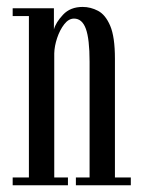

<svg xmlns="http://www.w3.org/2000/svg" viewBox="-20 -548 422 568"><path d="M17.5 0V-23H65.5V-500.5H17.5V-523.5H139.5V-461Q145 -481.5 166.5 -504.5Q188 -527.5 224.5 -527.5Q248 -527.5 270 -516Q292 -504.5 306 -471.8Q320 -439 320 -374.5V-23H367V0H204.5V-23H245V-365.5Q245 -432.5 234 -462.8Q223 -493 199 -493Q183 -493 170 -476.2Q157 -459.5 149 -435.5Q141 -411.5 140.5 -390V-23H181V0Z"/></svg>

Font: Imbue 50pt
Style: Regular
Weight: 400
Designer: Tyler Finck
Foundry: Etcetera Type Company
Version: Version 1.102; ttfautohint (v1.8.3)